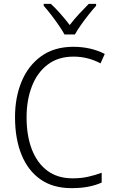

<svg xmlns="http://www.w3.org/2000/svg" viewBox="-20 -967 592 997"><path d="M362 -673Q282 -673 227.5 -631.5Q173 -590 145.5 -518.5Q118 -447 118 -358Q118 -262 145.5 -191Q173 -120 226 -80.5Q279 -41 357 -41Q402 -41 439 -49.5Q476 -58 508 -70V-19Q477 -5 438.5 2.5Q400 10 351 10Q256 10 191 -35Q126 -80 92 -163Q58 -246 58 -359Q58 -462 92.5 -544.5Q127 -627 194.5 -675.5Q262 -724 361 -724Q451 -724 524 -687L502 -638Q436 -673 362 -673ZM315 -788Q303 -810 284 -837.5Q265 -865 244.5 -891.5Q224 -918 207 -937V-947H244Q268 -925 294 -895.5Q320 -866 342 -837Q365 -867 390 -894Q415 -921 441 -947H479V-937Q461 -917 440 -890.5Q419 -864 400 -837Q381 -810 369 -788Z"/></svg>

Font: Noto Sans Sinhala UI SemiCondensed Light
Style: Regular
Weight: 300
Width: 4
Designer: Jelle Bosma - Monotype Design Team
Foundry: Monotype Imaging Inc.
Version: Version 2.006; ttfautohint (v1.8.4.7-5d5b)